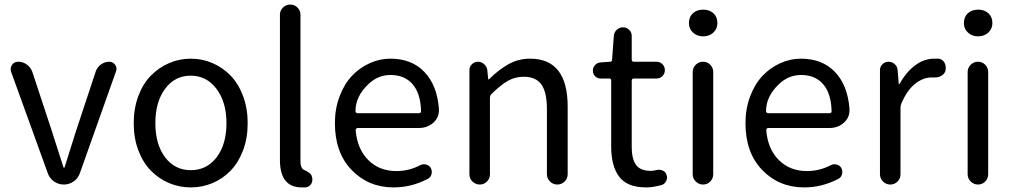

<svg xmlns="http://www.w3.org/2000/svg" viewBox="-20 -816 4481 849"><path d="M191.4 -49.8 29.3 -498Q27.3 -503.9 27.3 -509.8Q27.3 -519.5 33.2 -529.3Q43 -543 60.5 -543Q82 -543 99.1 -530.3Q116.2 -517.6 123 -498L210 -234.4Q214.8 -219.7 232.9 -162.6Q251 -105.5 260.7 -76.2Q260.7 -74.2 262.7 -74.2Q264.6 -74.2 265.6 -76.2Q309.6 -214.8 315.4 -234.4L403.3 -500Q410.2 -519.5 426.8 -531.2Q443.4 -543 462.9 -543Q479.5 -543 489.3 -529.3Q495.1 -521.5 495.1 -511.7Q495.1 -505.9 493.2 -501L333 -49.8Q325.2 -27.3 305.7 -13.7Q286.1 0 262.2 0Q238.3 0 218.8 -13.7Q199.2 -27.3 191.4 -49.8Z M571.3 -271.5Q571.3 -336.9 591.8 -391.6Q612.3 -446.3 647.5 -481.9Q682.6 -517.6 728 -537.1Q773.4 -556.6 823.7 -556.6Q874 -556.6 919.4 -537.1Q964.8 -517.6 999.5 -481.9Q1034.2 -446.3 1054.7 -391.6Q1075.2 -336.9 1075.2 -271.5Q1075.2 -205.1 1054.7 -150.9Q1034.2 -96.7 999.5 -61Q964.8 -25.4 919.4 -6.3Q874 12.7 823.7 12.7Q773.4 12.7 728 -6.3Q682.6 -25.4 647.5 -61Q612.3 -96.7 591.8 -150.9Q571.3 -205.1 571.3 -271.5ZM981.4 -271.5Q981.4 -364.3 937.5 -422.9Q893.6 -481.4 823.2 -481.4Q752.9 -481.4 710 -423.3Q667 -365.2 667 -271.5Q667 -177.7 710 -120.6Q752.9 -63.5 823.7 -63.5Q894.5 -63.5 938 -120.6Q981.4 -177.7 981.4 -271.5Z M1314.5 12.7Q1217.8 12.7 1217.8 -108.4V-751Q1217.8 -769.5 1231.4 -782.7Q1245.1 -795.9 1263.7 -795.9Q1282.2 -795.9 1295.4 -782.7Q1308.6 -769.5 1308.6 -751V-101.6Q1308.6 -74.2 1323.2 -65.4Q1326.2 -64.5 1332.5 -61Q1338.9 -57.6 1341.8 -55.7Q1344.7 -53.7 1349.1 -50.3Q1353.5 -46.9 1356 -43Q1358.4 -39.1 1359.4 -34.2L1360.4 -30.3Q1361.3 -26.4 1361.3 -22.5Q1361.3 -10.7 1355.5 -2Q1346.7 10.7 1332 12.7Q1324.2 12.7 1314.5 12.7Z M1720.7 12.7Q1609.4 12.7 1535.2 -64Q1460.9 -140.6 1460.9 -271.5Q1460.9 -335 1481.4 -389.6Q1502 -444.3 1536.1 -480.5Q1570.3 -516.6 1614.7 -536.6Q1659.2 -556.6 1706.1 -556.6Q1800.8 -556.6 1856.9 -497.6Q1913.1 -438.5 1920.9 -335Q1920.9 -331.1 1920.9 -328.1Q1920.9 -296.9 1897.5 -274.4Q1870.1 -250 1833 -250H1561.5Q1557.6 -250 1555.2 -247.1Q1552.7 -244.1 1552.7 -240.2Q1559.6 -157.2 1608.4 -108.4Q1657.2 -59.6 1732.4 -59.6Q1789.1 -59.6 1838.9 -85.9Q1850.6 -91.8 1864.3 -88.4Q1877.9 -85 1884.8 -73.2Q1891.6 -60.5 1888.2 -46.4Q1884.8 -32.2 1872.1 -25.4Q1799.8 12.7 1720.7 12.7ZM1551.8 -323.2Q1551.8 -320.3 1554.7 -318.4Q1556.6 -315.4 1560.5 -315.4H1832Q1836.9 -315.4 1839.4 -317.9Q1841.8 -320.3 1841.8 -324.2Q1841.8 -324.2 1841.8 -325.2Q1839.8 -402.3 1804.7 -443.4Q1769.5 -484.4 1707 -484.4Q1649.4 -484.4 1606.4 -441.4Q1551.8 -388.7 1551.8 -323.2Z M2055.7 -45.9V-505.9Q2055.7 -521.5 2066.9 -532.2Q2078.1 -543 2093.8 -543Q2109.4 -543 2121.1 -532.2Q2132.8 -521.5 2134.8 -505.9L2138.7 -466.8Q2138.7 -464.8 2140.1 -464.8Q2141.6 -464.8 2142.6 -465.8Q2187.5 -509.8 2230.5 -533.2Q2273.4 -556.6 2324.2 -556.6Q2490.2 -556.6 2490.2 -343.8V-45.9Q2490.2 -26.4 2476.6 -13.2Q2462.9 0 2444.3 0Q2425.8 0 2412.1 -13.2Q2398.4 -26.4 2398.4 -45.9V-332Q2398.4 -408.2 2374 -442.4Q2349.6 -476.6 2295.9 -476.6Q2257.8 -476.6 2226.6 -459Q2195.3 -441.4 2154.3 -401.4Q2146.5 -394.5 2146.5 -383.8V-45.9Q2146.5 -26.4 2133.3 -13.2Q2120.1 0 2101.6 0Q2083 0 2069.3 -13.2Q2055.7 -26.4 2055.7 -45.9Z M2836.9 12.7Q2753.9 12.7 2718.3 -34.2Q2682.6 -81.1 2682.6 -168V-460.9Q2682.6 -468.8 2673.8 -468.8H2635.7Q2621.1 -468.8 2611.3 -479Q2601.6 -489.3 2601.6 -503.9Q2601.6 -517.6 2611.3 -528.3Q2621.1 -539.1 2635.7 -540L2677.7 -543Q2686.5 -543 2686.5 -551.8L2694.3 -657.2Q2695.3 -672.9 2707 -684.1Q2718.8 -695.3 2735.4 -695.3Q2751 -695.3 2762.2 -684.1Q2773.4 -672.9 2773.4 -657.2V-552.7Q2773.4 -543 2783.2 -543H2882.8Q2898.4 -543 2909.2 -532.2Q2919.9 -521.5 2919.9 -505.9Q2919.9 -490.2 2909.2 -479.5Q2898.4 -468.8 2882.8 -468.8H2783.2Q2773.4 -468.8 2773.4 -459V-166Q2773.4 -113.3 2792.5 -86.9Q2811.5 -60.5 2857.4 -60.5Q2869.1 -60.5 2885.7 -64.5Q2899.4 -67.4 2912.1 -61Q2924.8 -54.7 2927.7 -41Q2929.7 -36.1 2929.7 -31.2Q2929.7 -22.5 2924.8 -13.7Q2918 -1 2903.3 2.9Q2865.2 12.7 2836.9 12.7Z M3043 -45.9V-497.1Q3043 -516.6 3056.6 -529.8Q3070.3 -543 3088.9 -543Q3107.4 -543 3120.6 -529.8Q3133.8 -516.6 3133.8 -497.1V-45.9Q3133.8 -26.4 3120.6 -13.2Q3107.4 0 3088.9 0Q3070.3 0 3056.6 -13.2Q3043 -26.4 3043 -45.9ZM3026.4 -713.9Q3026.4 -741.2 3043.9 -757.3Q3061.5 -773.4 3089.4 -773.4Q3117.2 -773.4 3134.8 -757.3Q3152.3 -741.2 3152.3 -713.9Q3152.3 -688.5 3134.3 -671.9Q3116.2 -655.3 3089.4 -655.3Q3062.5 -655.3 3044.4 -671.9Q3026.4 -688.5 3026.4 -713.9Z M3536.1 12.7Q3424.8 12.7 3350.6 -64Q3276.4 -140.6 3276.4 -271.5Q3276.4 -335 3296.9 -389.6Q3317.4 -444.3 3351.6 -480.5Q3385.7 -516.6 3430.2 -536.6Q3474.6 -556.6 3521.5 -556.6Q3616.2 -556.6 3672.4 -497.6Q3728.5 -438.5 3736.3 -335Q3736.3 -331.1 3736.3 -328.1Q3736.3 -296.9 3712.9 -274.4Q3685.5 -250 3648.4 -250H3377Q3373 -250 3370.6 -247.1Q3368.2 -244.1 3368.2 -240.2Q3375 -157.2 3423.8 -108.4Q3472.7 -59.6 3547.9 -59.6Q3604.5 -59.6 3654.3 -85.9Q3666 -91.8 3679.7 -88.4Q3693.4 -85 3700.2 -73.2Q3707 -60.5 3703.6 -46.4Q3700.2 -32.2 3687.5 -25.4Q3615.2 12.7 3536.1 12.7ZM3367.2 -323.2Q3367.2 -320.3 3370.1 -318.4Q3372.1 -315.4 3376 -315.4H3647.5Q3652.3 -315.4 3654.8 -317.9Q3657.2 -320.3 3657.2 -324.2Q3657.2 -324.2 3657.2 -325.2Q3655.3 -402.3 3620.1 -443.4Q3585 -484.4 3522.5 -484.4Q3464.8 -484.4 3421.9 -441.4Q3367.2 -388.7 3367.2 -323.2Z M3871.1 -45.9V-505.9Q3871.1 -521.5 3882.3 -532.2Q3893.6 -543 3909.2 -543Q3924.8 -543 3936.5 -532.2Q3948.2 -521.5 3949.2 -505.9L3954.1 -445.3Q3954.1 -444.3 3955.6 -444.3Q3957 -444.3 3958 -445.3Q3987.3 -498 4026.9 -527.3Q4066.4 -556.6 4111.3 -556.6Q4122.1 -556.6 4129.9 -556.6Q4147.5 -554.7 4156.2 -539.1Q4162.1 -528.3 4162.1 -516.6Q4162.1 -510.7 4161.1 -504.9Q4157.2 -489.3 4143.6 -481.4Q4130.9 -473.6 4116.2 -473.6Q4114.3 -473.6 4112.3 -473.6Q4106.4 -473.6 4099.6 -473.6Q4062.5 -473.6 4026.9 -445.8Q3991.2 -418 3965.8 -358.4Q3961.9 -349.6 3961.9 -338.9V-45.9Q3961.9 -26.4 3948.7 -13.2Q3935.5 0 3917 0Q3898.4 0 3884.8 -13.2Q3871.1 -26.4 3871.1 -45.9Z M4258.8 -45.9V-497.1Q4258.8 -516.6 4272.5 -529.8Q4286.1 -543 4304.7 -543Q4323.2 -543 4336.4 -529.8Q4349.6 -516.6 4349.6 -497.1V-45.9Q4349.6 -26.4 4336.4 -13.2Q4323.2 0 4304.7 0Q4286.1 0 4272.5 -13.2Q4258.8 -26.4 4258.8 -45.9ZM4242.2 -713.9Q4242.2 -741.2 4259.8 -757.3Q4277.3 -773.4 4305.2 -773.4Q4333 -773.4 4350.6 -757.3Q4368.2 -741.2 4368.2 -713.9Q4368.2 -688.5 4350.1 -671.9Q4332 -655.3 4305.2 -655.3Q4278.3 -655.3 4260.3 -671.9Q4242.2 -688.5 4242.2 -713.9Z"/></svg>

Font: irohamaru Regular
Style: Regular
Weight: 400
Designer: [Source Han Sans]
Ryoko NISHIZUKA  (kana & ideographs); Paul D. Hunt (Latin, Greek & Cyrillic); Wenlong ZHANG  (bopomofo
Version: Version 1.00